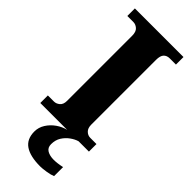

<svg xmlns="http://www.w3.org/2000/svg" viewBox="-305 -749 1025 1025"><g transform="rotate(45 207.5 -237.0)"><path d="M24 0V-57H70Q87 -57 102 -69.5Q117 -82 117 -109V-600Q117 -631 102 -644Q87 -657 70 -657H24V-714H391V-657H344Q323 -657 310.5 -644Q298 -631 298 -599V-111Q298 -84 312 -70.5Q326 -57 344 -57H391V0ZM263 240Q187 240 148 213.5Q109 187 109 130Q109 99 126 72Q143 45 170 26Q197 7 227 0H313Q292 6 270.5 21.5Q249 37 234.5 60Q220 83 220 115Q220 141 239.5 152.5Q259 164 289 164Q302 164 318 162Q334 160 352 156V224Q336 231 307.5 235.5Q279 240 263 240Z"/></g></svg>

Font: Noto Serif ExtraBold
Style: Regular
Weight: 800
Designer: Monotype Design Team
Foundry: Monotype Imaging Inc.
Version: Version 2.014